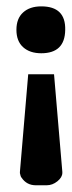

<svg xmlns="http://www.w3.org/2000/svg" viewBox="-20 -541 220 588"><path d="M106.4 -521.5Q181.6 -521.5 179.7 -449.2Q178.7 -377.9 106.4 -377.9Q71.3 -377.9 50.8 -396.5Q30.3 -415 30.3 -449.7Q30.3 -484.4 50.8 -502.9Q71.3 -521.5 106.4 -521.5ZM66.4 -313.5H145.5L170.9 -14.6V-11.7Q170.9 2 155.8 14.2Q140.6 26.4 123 26.4H89.8Q61.5 26.4 45.9 2.9Q43 0 41 -10.7V-14.6Z"/></svg>

Font: RIT TN Joy
Style: Extra Bold
Weight: 800
Designer: Hussain K H
Foundry: Rachana Institute of Typography
Version: 1.6.2